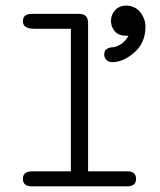

<svg xmlns="http://www.w3.org/2000/svg" viewBox="-20 -660 565 680"><path d="M61 -26.9Q61 -52.7 94.2 -53.2H231V-558.1H101.1Q61 -558.1 61 -585Q61 -610.8 92.8 -610.8H259.8Q292 -610.8 292 -579.1V-53.2H432.1Q461.9 -53.2 461.9 -25.9Q461.9 0 429.2 0H92.8Q61 0 61 -26.9ZM349.1 -466.8Q349.1 -481 358.2 -486.6Q367.2 -492.2 379.2 -492.7Q391.1 -493.2 407 -502.7Q422.9 -512.2 435.1 -533.2H428.2Q400.4 -533.2 386.7 -549.1Q373 -564.9 373 -585.9Q373 -607.9 387.9 -624Q402.8 -640.1 426.8 -640.1Q457.5 -640.1 476.3 -617.2Q495.1 -594.2 495.1 -564.9Q495.1 -508.8 456.1 -474.4Q417 -439.9 377 -439.9Q364.7 -439.9 356.9 -447.8Q349.1 -455.6 349.1 -466.8Z"/></svg>

Font: CMU Typewriter Text
Style: Light
Weight: 200
Version: Version 0.7.0